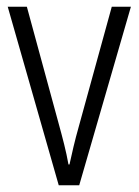

<svg xmlns="http://www.w3.org/2000/svg" viewBox="-20 -552 413 572"><path d="M155 0H216L370 -532H313L215 -176C203 -134 194 -94 187 -62H184C177 -102 166 -143 155 -183L60 -532H3Z"/></svg>

Font: Noto Sans Hebrew Condensed Light
Style: Regular
Weight: 300
Width: 3
Designer: Monotype Design Team
Foundry: Monotype Imaging Inc.
Version: Version 2.004